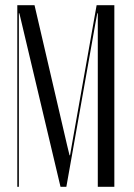

<svg xmlns="http://www.w3.org/2000/svg" viewBox="-20 -719 514 739"><path d="M420.1 -699H351.9L256.6 -161.5L249.6 -121.5H247.6L237.9 -161.5L112.9 -699H46.6V0H52.6V-628V-668H54.5L64 -628L212.9 0H235.4L347 -628L354.5 -668H356.4V-628V0H420.1Z"/></svg>

Font: Moniqa Black
Style: Regular
Weight: 900
Designer: Rajesh Rajput
Foundry: Rajesh Rajput
Version: Version 1.000